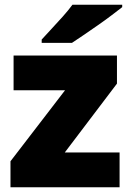

<svg xmlns="http://www.w3.org/2000/svg" viewBox="-20 -786 547 806"><path d="M482 0H24V-109L253 -407H37V-553H471V-435L252 -146H482ZM493 -756Q475 -742 448 -721.5Q421 -701 390 -679.5Q359 -658 330.5 -638.5Q302 -619 282 -606H155V-620Q172 -639 196 -664.5Q220 -690 244 -717Q268 -744 284 -766H493Z"/></svg>

Font: Noto Sans Cham Black
Style: Regular
Weight: 900
Version: Version 2.002